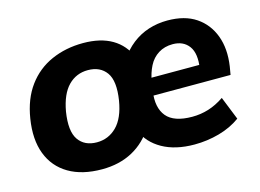

<svg xmlns="http://www.w3.org/2000/svg" viewBox="-77 -653 1083 799"><g transform="rotate(-15 464.5 -253.0)"><path d="M274 11Q188 11 130.5 -23Q73 -57 49 -120Q25 -183 39 -270Q52 -352 92.5 -407Q133 -462 195 -489.5Q257 -517 332 -517Q407 -517 456.5 -488Q506 -459 529 -403H485Q511 -442 543 -467Q575 -492 613.5 -504.5Q652 -517 695 -517Q770 -517 818 -484.5Q866 -452 887 -395.5Q908 -339 897 -265L891 -230H543L554 -304H795L774 -288Q784 -352 760.5 -384Q737 -416 691 -416Q656 -416 629.5 -399.5Q603 -383 588 -353.5Q573 -324 567 -288L561 -249Q551 -179 582.5 -141Q614 -103 693 -103Q729 -103 763 -113.5Q797 -124 831 -147L871 -47Q831 -18 779 -3.5Q727 11 672 11Q590 11 534 -20.5Q478 -52 455 -108L498 -109Q463 -51 406 -20Q349 11 274 11ZM282 -103Q332 -103 367.5 -138.5Q403 -174 415 -247Q428 -329 401.5 -366Q375 -403 322 -403Q272 -403 237.5 -368Q203 -333 190 -260Q177 -178 203 -140.5Q229 -103 282 -103Z"/></g></svg>

Font: Mulish ExtraLight ExtraBold
Style: Italic
Weight: 800
Italic angle: -9°
Version: Version 3.603